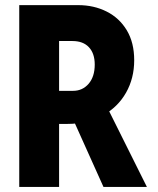

<svg xmlns="http://www.w3.org/2000/svg" viewBox="-20 -740 627 760"><path d="M168.9 -249.5V-380.4H269Q306.6 -380.4 330.8 -408.4Q355 -436.5 355 -484.4Q355 -528.3 332 -553Q309.1 -577.6 266.6 -577.6H168.9V-719.7H289.6Q351.6 -719.7 402.1 -694.3Q452.6 -668.9 481.9 -620.1Q511.2 -571.3 511.2 -501.5Q511.2 -430.2 479 -373.3Q446.8 -316.4 387.2 -283Q327.6 -249.5 246.1 -249.5ZM56.2 0V-719.7H213.9V0ZM389.6 0 267.1 -272.5 378.9 -366.2 561.5 0Z"/></svg>

Font: Reddit Sans Condensed ExtraBold
Style: Regular
Weight: 800
Designer: Stephen Hutchings
Foundry: Reddit
Version: Version 1.014